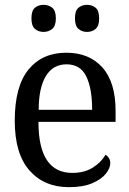

<svg xmlns="http://www.w3.org/2000/svg" viewBox="-20 -764 535 794"><path d="M265 10Q163 10 102 -59Q41 -128 41 -265Q41 -407 98 -476.5Q155 -546 254 -546Q349 -546 403.5 -485Q458 -424 458 -305V-260H139Q139 -49 279 -49Q329 -49 364 -71Q399 -93 416 -124Q424 -120 430 -111Q436 -102 436 -89Q436 -69 418 -46Q400 -23 362 -6.5Q324 10 265 10ZM361 -310Q361 -399 336.5 -448.5Q312 -498 255 -498Q199 -498 169.5 -449Q140 -400 140 -310ZM340 -632Q319 -632 304.5 -644.5Q290 -657 290 -688Q290 -720 304.5 -732Q319 -744 340 -744Q361 -744 375.5 -732Q390 -720 390 -688Q390 -657 375.5 -644.5Q361 -632 340 -632ZM160 -632Q139 -632 124.5 -644.5Q110 -657 110 -688Q110 -720 124.5 -732Q139 -744 160 -744Q181 -744 196 -732Q211 -720 211 -688Q211 -657 196 -644.5Q181 -632 160 -632Z"/></svg>

Font: Noto Serif SemiCondensed
Style: Regular
Weight: 400
Width: 4
Designer: Monotype Design Team
Foundry: Monotype Imaging Inc.
Version: Version 2.013